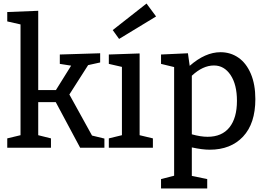

<svg xmlns="http://www.w3.org/2000/svg" viewBox="-20 -835 1505 1085"><path d="M372 -301 500 -69 570 -52V0H433L295 -258H196V-71L268 -53V0H21V-53L96 -71V-697L21 -714V-767L196 -774V-326H296L382 -464L318 -474V-527L546 -534V-482L478 -467Z M769 -533V-71L844 -53V0H595V-53L669 -71V-457L595 -474V-527ZM862 -742 653 -615 617 -665 808 -815Z M1423 -275Q1423 -137 1353.5 -63Q1284 11 1165 11Q1123 11 1064 -2V159L1151 177V230H890V177L964 158V-456L890 -474V-527L1042 -534L1052 -463Q1140 -540 1226 -540Q1283 -540 1327.5 -509Q1372 -478 1397.5 -418Q1423 -358 1423 -275ZM1319 -265Q1319 -357 1283 -411Q1247 -465 1189 -465Q1126 -465 1064 -407V-76Q1114 -62 1153 -62Q1234 -62 1276.5 -115Q1319 -168 1319 -265Z"/></svg>

Font: Bitter Pro Medium
Style: Regular
Weight: 500
Designer: Sol Matas, and Bitter project Authors
Foundry: Sol Matas
Version: Version 1.010